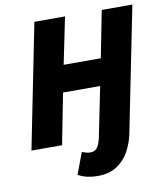

<svg xmlns="http://www.w3.org/2000/svg" viewBox="-91 -725 850 988"><g transform="rotate(-10 334.0 -231.0)"><path d="M338 188Q313 188 287 182.5Q261 177 238 164L280 52Q291 56 301.5 59Q312 62 324 62Q344 62 356.5 49Q369 36 378 0L432 -266H238L186 0H26L156 -650H316L266 -406H460L508 -650H668L538 -2Q528 49 504.5 92Q481 135 440.5 161.5Q400 188 338 188Z"/></g></svg>

Font: Source Sans 3 Black
Style: Italic
Weight: 900
Italic angle: -11°
Designer: Paul D. Hunt
Foundry: Adobe
Version: Version 3.052;hotconv 1.1.0;makeotfexe 2.6.0